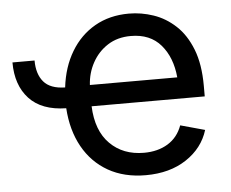

<svg xmlns="http://www.w3.org/2000/svg" viewBox="-45 -605 804 667"><g transform="rotate(-5 357.0 -271.0)"><path d="M437.5 11.7Q362.3 11.7 306.6 -20Q251 -51.8 219 -109.4Q187 -167 182.1 -244.1Q96.7 -245.6 53.2 -292.5Q9.8 -339.4 9.8 -418.9H86.9Q86.9 -371.6 109.9 -344.5Q132.8 -317.4 184.6 -316.4Q192.9 -387.2 224.9 -440.4Q256.8 -493.7 308.3 -523.2Q359.9 -552.7 427.2 -552.7Q470.7 -552.7 512.9 -538.3Q555.2 -523.9 589.6 -491.9Q624 -460 644.5 -407.7Q665 -355.5 665 -279.8V-243.2H270.5Q273.9 -157.7 319.6 -112.1Q365.2 -66.4 438 -66.4Q486.3 -66.4 521.2 -87.6Q556.2 -108.9 571.3 -150.4L656.2 -127Q637.2 -64.9 579.3 -26.6Q521.5 11.7 437.5 11.7ZM271 -317.4H575.7Q569.3 -387.2 532 -430.9Q494.6 -474.6 427.2 -474.6Q380.4 -474.6 346.4 -452.6Q312.5 -430.7 293 -395Q273.4 -359.4 271 -317.4Z"/></g></svg>

Font: Inter
Style: Regular
Weight: 400
Designer: Rasmus Andersson
Foundry: rsms
Version: Version 4.001;git-9221beed3